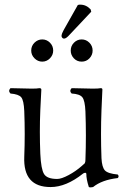

<svg xmlns="http://www.w3.org/2000/svg" viewBox="-20 -792 547 823"><path d="M313.5 -770.5Q318.4 -772.5 324.7 -772Q349.6 -772 368.7 -751.5L371.1 -741.7L278.8 -643.6Q263.7 -626.5 254.9 -626.5Q252 -626.5 249.5 -627.9Q247.1 -629.4 245.4 -632.3Q243.7 -635.3 243.7 -638.2Q244.6 -648.4 252.9 -663.1ZM113.8 -575.2Q113.8 -595.2 127.9 -609.1Q142.1 -623 161.1 -623Q180.2 -623 194.1 -609.1Q208 -595.2 208 -575.2Q208 -556.2 194.1 -542Q180.2 -527.8 161.1 -527.8Q142.1 -527.8 127.9 -542Q113.8 -556.2 113.8 -575.2ZM283.2 -575.2Q283.2 -595.2 297.1 -609.1Q311 -623 330.1 -623Q349.1 -623 363 -609.1Q377 -595.2 377 -575.2Q377 -556.2 363.5 -542Q350.1 -527.8 330.1 -527.8Q310.1 -527.8 296.6 -542Q283.2 -556.2 283.2 -575.2ZM196.8 9.8Q78.6 9.8 84 -120.1Q87.9 -218.3 84 -315.9Q82 -361.8 71 -375Q60.1 -388.2 24.9 -391.1Q13.7 -402.3 24.9 -414.1Q94.7 -412.1 116.2 -412.1Q139.2 -412.1 148.9 -414.1Q156.7 -414.1 157.2 -408.2Q154.3 -349.1 152.8 -319.8Q148.9 -227.1 152.8 -132.8Q155.8 -66.9 168.9 -45.9Q182.1 -24.9 225.1 -24.9Q243.2 -24.9 274.2 -41.5Q305.2 -58.1 331.1 -81.1Q333 -83 336.9 -86.4Q340.8 -89.8 341.8 -90.3Q342.8 -90.8 344 -94Q345.2 -97.2 345.7 -99.6Q346.2 -102.1 346.2 -107.9Q350.1 -210.9 346.2 -314Q344.2 -360.8 333 -375Q321.8 -389.2 287.1 -391.1Q275.9 -402.3 287.1 -414.1Q356.9 -412.1 377.9 -412.1Q401.9 -412.1 412.1 -414.1Q418.9 -414.1 418.9 -408.2Q416 -349.1 415 -319.8Q411.1 -216.8 415 -113.8Q417 -75.7 429.4 -61.8Q441.9 -47.9 484.9 -43.9Q491.7 -36.1 484.9 -28.8Q417 -21 378.9 9.8Q367.7 12.7 360.8 9.8Q349.6 -25.4 350.1 -46.9Q349.1 -51.8 344.5 -51.3Q339.8 -50.8 335.9 -47.9Q263.7 9.8 196.8 9.8Z"/></svg>

Font: Linux Libertine Display
Style: Regular
Weight: 400
Designer: Philipp H. Poll
Foundry: Philipp H. Poll
Version: Version 5.0.9